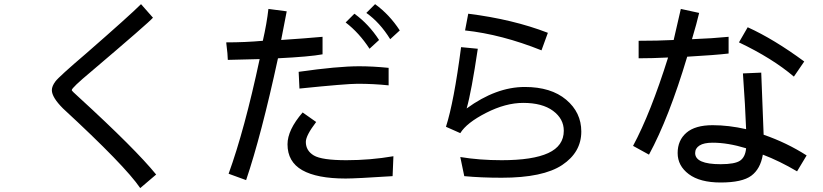

<svg xmlns="http://www.w3.org/2000/svg" viewBox="-20 -829 4040 942"><path d="M746.1 27.3 668 93.8Q593.8 -15.6 289.1 -296.9Q234.4 -351.6 234.4 -386.7Q234.4 -406.2 252 -429.7Q269.5 -453.1 402.3 -566.4Q617.2 -753.9 671.9 -808.6L730.5 -742.2Q710.9 -718.8 425.8 -476.6Q332 -398.4 332 -386.7Q332 -382.8 367.2 -351.6Q644.5 -97.7 746.1 27.3Z M1941.4 -679.7 1894.5 -636.7Q1843.8 -718.8 1777.3 -765.6L1820.3 -808.6Q1890.6 -757.8 1941.4 -679.7ZM1562.5 -562.5Q1500 -550.8 1343.8 -543Q1261.7 -164.1 1187.5 54.7L1101.6 23.4Q1179.7 -191.4 1253.9 -539.1L1097.7 -535.2Q1097.7 -558.6 1089.8 -621.1Q1183.6 -621.1 1269.5 -628.9Q1289.1 -714.8 1296.9 -785.2L1386.7 -773.4L1359.4 -632.8Q1476.6 -640.6 1562.5 -648.4ZM1839.8 -632.8 1793 -589.8Q1742.2 -668 1675.8 -718.8L1718.8 -761.7Q1789.1 -710.9 1839.8 -632.8ZM1886.7 -410.2Q1812.5 -418 1734.4 -418Q1679.7 -418 1449.2 -394.5L1445.3 -476.6Q1636.7 -503.9 1742.2 -503.9Q1808.6 -503.9 1886.7 -496.1ZM1910.2 -62.5 1906.2 35.2Q1726.6 46.9 1675.8 46.9Q1535.2 46.9 1462.9 5.9Q1390.6 -35.2 1390.6 -121.1Q1390.6 -191.4 1464.8 -277.3L1531.2 -230.5Q1480.5 -164.1 1480.5 -132.8Q1480.5 -89.8 1519.5 -66.4Q1558.6 -43 1679.7 -43Q1796.9 -43 1910.2 -62.5Z M2668 -668 2636.7 -582Q2441.4 -660.2 2261.7 -679.7L2277.3 -761.7Q2496.1 -734.4 2668 -668ZM2257.8 35.2 2238.3 -58.6Q2332 -43 2441.4 -43Q2593.8 -43 2669.9 -78.1Q2746.1 -113.3 2746.1 -187.5Q2746.1 -246.1 2693.4 -285.2Q2640.6 -324.2 2546.9 -324.2Q2460.9 -324.2 2365.2 -275.4Q2269.5 -226.6 2238.3 -175.8L2168 -207Q2207 -328.1 2242.2 -597.7L2324.2 -589.8Q2293 -378.9 2269.5 -296.9Q2414.1 -402.3 2554.7 -402.3Q2683.6 -402.3 2757.8 -339.8Q2832 -277.3 2832 -183.6Q2832 -82 2738.3 -19.5Q2644.5 43 2441.4 43Q2339.8 43 2257.8 35.2Z M3554.7 -566.4Q3488.3 -558.6 3351.6 -550.8Q3261.7 -250 3164.1 -70.3L3085.9 -113.3Q3171.9 -273.4 3257.8 -546.9Q3179.7 -543 3113.3 -543V-628.9Q3207 -628.9 3285.2 -632.8L3320.3 -785.2L3410.2 -765.6Q3398.4 -714.8 3375 -636.7Q3476.6 -640.6 3554.7 -648.4ZM3925.8 -527.3 3875 -453.1Q3769.5 -543 3605.5 -621.1L3648.4 -695.3Q3777.3 -636.7 3925.8 -527.3ZM3937.5 -66.4 3890.6 11.7Q3804.7 -39.1 3722.7 -70.3Q3710.9 0 3666 33.2Q3621.1 66.4 3515.6 66.4Q3414.1 66.4 3359.4 25.4Q3304.7 -15.6 3304.7 -78.1Q3304.7 -140.6 3347.7 -177.7Q3390.6 -214.8 3476.6 -214.8Q3554.7 -214.8 3640.6 -195.3Q3636.7 -304.7 3625 -468.8L3714.8 -472.7L3726.6 -168Q3839.8 -128.9 3937.5 -66.4ZM3640.6 -101.6Q3550.8 -128.9 3476.6 -128.9Q3433.6 -128.9 3412.1 -115.2Q3390.6 -101.6 3390.6 -78.1Q3390.6 -50.8 3421.9 -37.1Q3453.1 -23.4 3515.6 -23.4Q3585.9 -23.4 3611.3 -41Q3636.7 -58.6 3640.6 -101.6Z"/></svg>

Font: WenQuanYi Micro Hei
Style: Regular
Weight: 400
Foundry: Ascender Corporation
Version: Version 0.2.0-beta